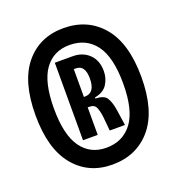

<svg xmlns="http://www.w3.org/2000/svg" viewBox="-100 -782 623 675"><g transform="rotate(-20 211.5 -444.0)"><path d="M209 -189Q120 -189 66.5 -254Q13 -319 13 -444Q13 -570 66.5 -634.5Q120 -699 209 -699Q300 -699 354.5 -634.5Q409 -570 409 -444Q409 -318 354.5 -253.5Q300 -189 209 -189ZM209 -252Q271 -252 306 -298.5Q341 -345 341 -444Q341 -543 306.5 -589.5Q272 -636 209 -636Q149 -636 115.5 -589.5Q82 -543 82 -444Q82 -346 115.5 -299Q149 -252 209 -252ZM140 -305V-595H207Q244 -595 268 -572Q292 -549 292 -509Q292 -482 278 -460Q264 -438 231 -432V-428Q263 -427 273 -411.5Q283 -396 288 -366L297 -305H240L235 -358Q232 -381 226 -394.5Q220 -408 201 -408H195V-305ZM195 -447H199Q237 -447 237 -501Q237 -551 203 -551H195Z"/></g></svg>

Font: Bricolage Grotesque 96pt Condensed
Style: Regular
Weight: 400
Width: 3
Designer: Mathieu Triay
Foundry: Atelier Triay
Version: Version 1.001; ttfautohint (v1.8.4.7-5d5b);gftools[0.9.33.de